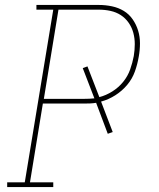

<svg xmlns="http://www.w3.org/2000/svg" viewBox="-20 -755 640 775"><path d="M9 0V-19H80L195 -716H127V-735H379Q406 -735 432 -729.5Q458 -724 479.5 -711Q501 -698 515.5 -677Q530 -656 537.5 -631.5Q545 -607 545 -580Q545 -553 540 -526Q535 -496 524.5 -466.5Q514 -437 493.5 -412.5Q473 -388 445.5 -370.5Q418 -353 388 -345L435 -222L415 -215L368 -340Q356 -338 344 -337.5Q332 -337 320 -337H153L101 -19H195V0ZM320 -356Q330 -356 340.5 -356.5Q351 -357 361 -358L314 -480L333 -487L381 -363Q408 -370 433.5 -386Q459 -402 477.5 -425Q496 -448 505.5 -475Q515 -502 520 -529Q524 -553 524 -577Q524 -601 518 -623Q512 -645 499 -663.5Q486 -682 467.5 -694Q449 -706 426 -711Q403 -716 379 -716H216L157 -356Z"/></svg>

Font: Iosevka Curly Slab ThExObl
Style: Regular
Weight: 100
Width: 7
Italic angle: -9°
Monospace: yes
Designer: Belleve Invis
Foundry: Belleve Invis
Version: Version 11.1.0; ttfautohint (v1.8.3)